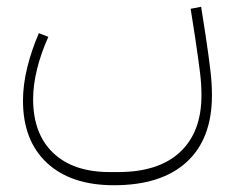

<svg xmlns="http://www.w3.org/2000/svg" viewBox="-20 -388 694 568"><path d="M317 160Q190 160 119 94Q48 28 48 -90Q48 -137 60.5 -188Q73 -239 95 -290L123 -279Q101 -230 89.5 -183Q78 -136 78 -95Q78 8 137.5 64.5Q197 121 304 121H330Q449 121 512.5 62Q576 3 576 -106Q576 -122 575 -138.5Q574 -155 571.5 -175Q569 -195 565.5 -220.5Q562 -246 557 -279L544 -362L575 -368L588 -285Q593 -252 596.5 -226Q600 -200 602.5 -179Q605 -158 606 -140Q607 -122 607 -106Q607 23 532 91.5Q457 160 317 160Z"/></svg>

Font: IBM Plex Sans Arabic ExtraLight
Style: Regular
Weight: 200
Designer: Mike Abbink, Paul van der Laan, Pieter van Rosmalen, Wael Morcos, Khajak Apelian
Foundry: Bold Monday
Version: Version 1.1